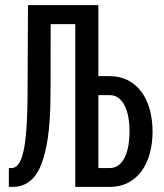

<svg xmlns="http://www.w3.org/2000/svg" viewBox="-20 -731 640 751"><path d="M364.7 -710.9H89.4L87.9 -377Q87.9 -343.3 87.2 -313Q86.4 -282.7 85 -256.3Q83.5 -226.6 81.1 -201.2Q78.6 -175.8 75.2 -155.8Q71.8 -137.2 67.6 -122.8Q63.5 -108.4 58.1 -98.6Q51.8 -86.4 43.5 -80.1Q35.2 -73.7 25.4 -73.7H14.6V0H30.3Q57.6 0 79.3 -11.2Q101.1 -22.5 117.7 -43.9Q130.4 -60.5 140.1 -84.5Q149.9 -108.4 156.7 -137.7Q163.1 -163.1 167.2 -192.6Q171.4 -222.2 173.8 -255.9Q175.8 -283.2 176.8 -313.7Q177.7 -344.2 177.7 -377L178.2 -636.7H274.4V0H409.2Q450.2 0 481.7 -16.6Q513.2 -33.2 534.2 -62.5Q555.2 -91.3 565.9 -130.9Q576.7 -170.4 576.7 -216.3Q576.7 -262.2 565.9 -301.8Q555.2 -341.3 534.2 -370.6Q513.2 -399.4 481.7 -416.3Q450.2 -433.1 409.2 -433.1H364.7ZM364.7 -358.9H409.2Q430.2 -358.9 445.1 -346.7Q460 -334.5 469.2 -314.5Q478.5 -294.4 482.7 -269Q486.8 -243.7 486.8 -217.3Q486.8 -190.4 482.7 -164.8Q478.5 -139.2 469.7 -119.1Q460.4 -98.6 445.6 -86.2Q430.7 -73.7 409.2 -73.7H364.7Z"/></svg>

Font: RobotoMono Nerd Font
Style: Regular
Weight: 400
Monospace: yes
Designer: Google
Version: Version 3.000;Nerd Fonts 3.2.1